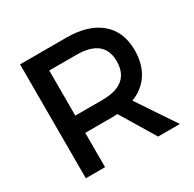

<svg xmlns="http://www.w3.org/2000/svg" viewBox="-154 -861 1031 1022"><g transform="rotate(-30 361.5 -350.0)"><path d="M210 -316.9H376Q545.9 -316.9 545.9 -458Q545.9 -594.2 376 -594.2H210ZM91.8 0V-700.2H376Q509.8 -700.2 584 -637.7Q658.2 -575.2 658.2 -460.9Q658.2 -377 620.6 -318.8Q583 -260.7 513.2 -233.9L669.9 0H536.1L408.2 -211.9Q398.4 -210.9 376 -210.9H210V0Z"/></g></svg>

Font: TruenoRg
Style: Book
Weight: 400
Designer: Julieta Ulanovsky
Foundry: Julieta Ulanovsky
Version: Version 3.001b